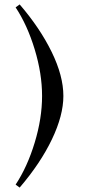

<svg xmlns="http://www.w3.org/2000/svg" viewBox="-20 -720 403 858"><path d="M49.8 105Q102.1 25.9 135 -82.5Q168 -190.9 168 -291Q168 -391.1 135 -499.5Q102.1 -607.9 49.8 -687L67.9 -700.2Q158.7 -594.7 210.9 -487.8Q263.2 -380.9 263.2 -291Q263.2 -204.6 212.2 -97.7Q161.1 9.3 67.9 118.2Z"/></svg>

Font: Halibut Exp
Style: Regular
Weight: 400
Width: 7
Designer: Matteo Maggi
Foundry: Collletttivo
Version: Version 3.080 | FøM Fix